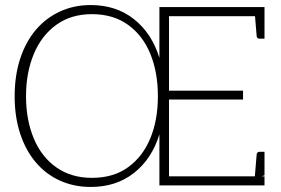

<svg xmlns="http://www.w3.org/2000/svg" viewBox="-20 -734 1114 760"><path d="M339 6Q273 6 217.5 -19Q162 -44 122 -91Q82 -138 60 -204.5Q38 -271 38 -353Q38 -435 60 -502Q82 -569 122 -616Q162 -663 217.5 -688.5Q273 -714 339 -714Q440 -714 510.5 -658Q581 -602 611 -505V-706H1027V-670H649V-375H942V-340H649V-36H1027V0H611V-202Q581 -105 510.5 -49.5Q440 6 339 6ZM344 -30Q429 -30 487 -72Q545 -114 575 -186.5Q605 -259 605 -353Q605 -448 575 -521Q545 -594 486.5 -636Q428 -678 344 -678Q261 -678 202.5 -635.5Q144 -593 113.5 -519.5Q83 -446 83 -353Q83 -260 113.5 -186.5Q144 -113 203 -71.5Q262 -30 344 -30ZM988 -27 996 -123Q996 -127 999 -130Q1002 -133 1006 -133H1027V-40ZM988 -687 1027 -674V-581H1006Q1002 -581 999 -584Q996 -587 996 -591Z"/></svg>

Font: Aleo ExtraLight
Style: Regular
Weight: 250
Designer: Alessio Laiso
Foundry: Alessio Laiso
Version: Version 2.001;gftools[0.9.29]